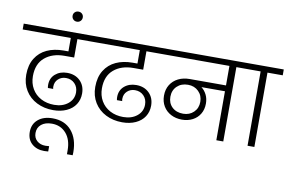

<svg xmlns="http://www.w3.org/2000/svg" viewBox="-147 -1156 2636 1745"><g transform="rotate(10 1171.0 -283.0)"><path d="M387 -516Q275 -516 205.5 -457Q136 -398 136 -285Q136 -220 165.5 -169Q195 -118 248.5 -89.5Q302 -61 371 -61Q448 -61 498 -101.5Q548 -142 548 -206Q548 -256 516.5 -288Q485 -320 436 -320Q394 -320 364.5 -293Q335 -266 335 -222Q335 -210 338 -202H289Q286 -216 286 -230Q286 -293 329.5 -330.5Q373 -368 439 -368Q513 -368 558.5 -323Q604 -278 604 -206Q604 -149 575.5 -105Q547 -61 493.5 -36.5Q440 -12 370 -12Q286 -12 218.5 -46Q151 -80 112.5 -142.5Q74 -205 74 -287Q74 -377 112.5 -439Q151 -501 217.5 -531.5Q284 -562 370 -562H415V-686H-29V-740H666V-686H476V-516Z M392 366Q366 368 354 368Q285 368 240.5 328.5Q196 289 196 219Q196 147 246.5 104.5Q297 62 380 62Q492 62 555 135.5Q618 209 618 333Q618 352 617 361H564V326Q564 226 513.5 168.5Q463 111 382 111Q321 111 285 140.5Q249 170 249 220Q249 265 279.5 292Q310 319 357 319Q366 319 392 317Z M490 -888Q490 -868 476.5 -854.5Q463 -841 443 -841Q423 -841 409.5 -854.5Q396 -868 396 -888Q396 -908 409.5 -921Q423 -934 443 -934Q463 -934 476.5 -921Q490 -908 490 -888Z M1024 -516Q912 -516 842.5 -457Q773 -398 773 -285Q773 -220 802.5 -169Q832 -118 885.5 -89.5Q939 -61 1008 -61Q1085 -61 1135 -101.5Q1185 -142 1185 -206Q1185 -256 1153.5 -288Q1122 -320 1073 -320Q1031 -320 1001.5 -293Q972 -266 972 -222Q972 -210 975 -202H926Q923 -216 923 -230Q923 -293 966.5 -330.5Q1010 -368 1076 -368Q1150 -368 1195.5 -323Q1241 -278 1241 -206Q1241 -149 1212.5 -105Q1184 -61 1130.5 -36.5Q1077 -12 1007 -12Q923 -12 855.5 -46Q788 -80 749.5 -142.5Q711 -205 711 -287Q711 -377 749.5 -439Q788 -501 854.5 -531.5Q921 -562 1007 -562H1052V-686H608V-740H1303V-686H1113V-516Z M2084 -686H1943V0H1879V-452H1662Q1692 -429 1710 -393Q1728 -357 1728 -311Q1728 -257 1703.5 -216Q1679 -175 1635.5 -152.5Q1592 -130 1538 -130Q1481 -130 1436 -153.5Q1391 -177 1365.5 -219.5Q1340 -262 1340 -317Q1340 -375 1366.5 -417.5Q1393 -460 1439 -483Q1485 -506 1544 -506H1879V-686H1245V-740H2084ZM1539 -185Q1598 -185 1636.5 -222.5Q1675 -260 1675 -318Q1675 -376 1636.5 -414Q1598 -452 1539 -452Q1477 -452 1438 -414.5Q1399 -377 1399 -317Q1399 -258 1437.5 -221.5Q1476 -185 1539 -185Z M2167 0V-686H2026V-740H2371V-686H2230V0Z"/></g></svg>

Font: A Bank Premium Light
Style: Regular
Weight: 300
Designer: Ninad Kale (Devanagari), Jonny Pinhorn (Latin), Htun Naung (Myanmar)
Foundry: Indian Type Foundry
Version: 4.004